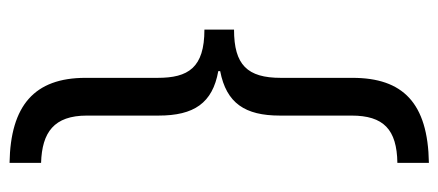

<svg xmlns="http://www.w3.org/2000/svg" viewBox="-278 -479 918 402"><g transform="rotate(-90 181.0 -278.0)"><path d="M41 95V161C167 159 219 106 219 1V-149C219 -219 246 -247 320 -247V-309C240 -309 219 -343 219 -407V-558C219 -665 161 -715 41 -717V-651C105 -649 140 -624 140 -555V-405C140 -331 166 -292 233 -280V-276C166 -263 140 -224 140 -151V-1C140 66 111 94 41 95Z"/></g></svg>

Font: Noto Sans Arabic ExtCond
Style: Regular
Weight: 400
Width: 2
Designer: Monotype Design Team, Nadine Chahine, Nizar Qandah and Khaled Hosny
Foundry: Monotype Imaging Inc.
Version: Version 2.012